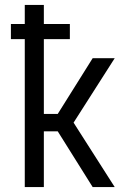

<svg xmlns="http://www.w3.org/2000/svg" viewBox="-20 -755 540 775"><path d="M354 0 213 -225H157V0H80V-597H24V-658H80V-735H157V-658H262V-597H157V-295H213L354 -520H443L277 -260L443 0Z"/></svg>

Font: Iosevka Term Curly
Style: Regular
Weight: 400
Designer: Belleve Invis
Foundry: Belleve Invis
Version: Version 32.3.0